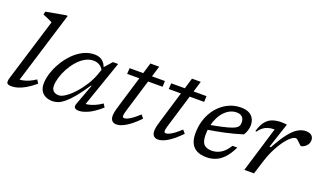

<svg xmlns="http://www.w3.org/2000/svg" viewBox="-72 -1198 2837 1672"><g transform="rotate(20 1347.0 -362.0)"><path d="M216 -633.5Q207 -638.5 191.2 -645.5Q175.5 -652.5 158.2 -660Q141 -667.5 126.5 -673L133.5 -702L310.5 -734H329.5L117 -42L102.5 -69Q124 -67 150.8 -72Q177.5 -77 207.5 -89.5Q237.5 -102 269 -123.5L289 -91Q241.5 -51 202.8 -29Q164 -7 133.5 1.5Q103 10 79 10Q45.5 10 36.2 -3Q27 -16 40 -58Z M661.5 -40 733 -232.5H727Q676.5 -157 637.2 -109.5Q598 -62 566.5 -36Q535 -10 508.5 -0.2Q482 9.5 457 9.5Q420.5 9.5 392.8 -3.8Q365 -17 349.5 -43Q334 -69 334 -107.5Q334 -153.5 350.8 -206.5Q367.5 -259.5 397.8 -311Q428 -362.5 469.2 -405Q510.5 -447.5 560.2 -473Q610 -498.5 665 -498.5Q711.5 -498.5 739.5 -475.2Q767.5 -452 780 -409L774 -379Q757 -414.5 731.8 -429.8Q706.5 -445 676 -445Q634 -445 596 -422.8Q558 -400.5 526.5 -363.8Q495 -327 471.8 -283.8Q448.5 -240.5 436 -198Q423.5 -155.5 423.5 -122Q423.5 -89.5 442 -73.2Q460.5 -57 491 -57Q517 -57 553.2 -81.8Q589.5 -106.5 627.2 -147.8Q665 -189 697.8 -240.5Q730.5 -292 750 -346L776.5 -422.5L837 -490.5H885L728 -37.5L709 -66.5Q731 -64 758.5 -68.8Q786 -73.5 818.2 -87.2Q850.5 -101 884.5 -124.5L904 -93.5Q831.5 -31 782.2 -10.5Q733 10 703 10Q673 10 662.5 -2.5Q652 -15 661.5 -40Z M988 -436.5 991.5 -490.5H1318.5L1316.5 -436.5ZM1092.5 -140.5Q1088.5 -127.5 1085.8 -116.8Q1083 -106 1081.2 -97.8Q1079.5 -89.5 1079.5 -84.5Q1079.5 -73 1083.5 -69Q1087.5 -65 1096 -65Q1107.5 -65 1125.2 -72.5Q1143 -80 1168.2 -98.2Q1193.5 -116.5 1227 -147.5L1252.5 -117.5Q1220 -84 1191 -59.8Q1162 -35.5 1136.5 -20.2Q1111 -5 1089.2 2.2Q1067.5 9.5 1049 9.5Q1023.5 9.5 1008.8 -5.8Q994 -21 994 -53Q994 -67 998 -87.5Q1002 -108 1012 -141L1147.5 -590.5H1229Z M1373.5 -436.5 1377 -490.5H1704L1702 -436.5ZM1478 -140.5Q1474 -127.5 1471.2 -116.8Q1468.5 -106 1466.8 -97.8Q1465 -89.5 1465 -84.5Q1465 -73 1469 -69Q1473 -65 1481.5 -65Q1493 -65 1510.8 -72.5Q1528.5 -80 1553.8 -98.2Q1579 -116.5 1612.5 -147.5L1638 -117.5Q1605.5 -84 1576.5 -59.8Q1547.5 -35.5 1522 -20.2Q1496.5 -5 1474.8 2.2Q1453 9.5 1434.5 9.5Q1409 9.5 1394.2 -5.8Q1379.5 -21 1379.5 -53Q1379.5 -67 1383.5 -87.5Q1387.5 -108 1397.5 -141L1533 -590.5H1614.5Z M2001 -447.5Q1969.5 -447.5 1941 -433.8Q1912.5 -420 1888.8 -395Q1865 -370 1847.8 -335.8Q1830.5 -301.5 1820.8 -260.5Q1811 -219.5 1811 -174.5Q1811 -109.5 1834.8 -84.5Q1858.5 -59.5 1906.5 -59.5Q1936.5 -59.5 1964.2 -69.8Q1992 -80 2017 -102.2Q2042 -124.5 2064 -161.5H2109.5Q2078.5 -97 2043.2 -59.5Q2008 -22 1968.2 -6Q1928.5 10 1884.5 10Q1831 10 1795.2 -8Q1759.5 -26 1741.5 -62Q1723.5 -98 1723.5 -152.5Q1723.5 -213 1738.5 -266Q1753.5 -319 1781.2 -362Q1809 -405 1846.2 -436Q1883.5 -467 1928 -483.8Q1972.5 -500.5 2021 -500.5Q2069 -500.5 2098 -484.8Q2127 -469 2140.2 -442.5Q2153.5 -416 2153.5 -383.5Q2153.5 -359 2145.2 -333.2Q2137 -307.5 2123.5 -289Q2083.5 -276.5 2042.2 -265.5Q2001 -254.5 1960 -245.8Q1919 -237 1879.5 -229.8Q1840 -222.5 1803 -217L1806 -263Q1881 -276.5 1929.8 -287.8Q1978.5 -299 2007.2 -309.2Q2036 -319.5 2049.5 -330.2Q2063 -341 2066.8 -353.5Q2070.5 -366 2070.5 -381Q2070.5 -401.5 2062.5 -416.2Q2054.5 -431 2039.2 -439.2Q2024 -447.5 2001 -447.5Z M2360.5 -420.5Q2359.5 -420.5 2358 -420.5Q2356.5 -420.5 2355 -420.5Q2326.5 -420.5 2302 -413.5Q2277.5 -406.5 2256.5 -390.5Q2235.5 -374.5 2216.5 -347.5L2208 -350.5Q2224.5 -409.5 2251 -442.2Q2277.5 -475 2313.8 -487.8Q2350 -500.5 2395 -500.5Q2403 -500.5 2411.5 -500Q2420 -499.5 2429 -498.8Q2438 -498 2446.5 -496.5L2370 -264.5H2383Q2431 -353.5 2471.2 -405Q2511.5 -456.5 2548.5 -478.5Q2585.5 -500.5 2622.5 -500.5Q2660.5 -500.5 2677.2 -483.8Q2694 -467 2694 -444Q2694 -417 2681 -399Q2668 -381 2651.5 -372Q2635 -363 2625 -363Q2622.5 -363 2614.5 -370.5Q2606.5 -378 2596.5 -387.5Q2586.5 -397.5 2577 -405.2Q2567.5 -413 2562 -413Q2545 -413 2524 -397.8Q2503 -382.5 2480.8 -355.8Q2458.5 -329 2436.8 -293.2Q2415 -257.5 2396.2 -216.2Q2377.5 -175 2364 -132L2322.5 0H2233Z"/></g></svg>

Font: Newsreader 9pt
Style: Italic
Weight: 400
Italic angle: -17°
Designer: Hugues Gentile
Foundry: Production Type
Version: Version 1.003